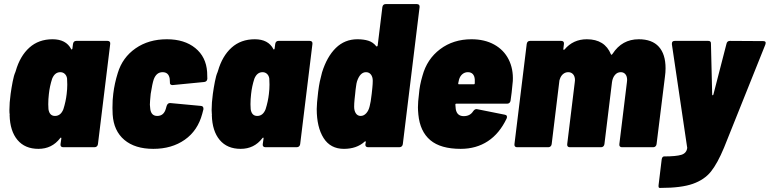

<svg xmlns="http://www.w3.org/2000/svg" viewBox="-20 -720 3765 939"><path d="M353 -520H506Q513 -520 516.5 -516Q520 -512 519 -505L459 -15Q458 -8 453.5 -4Q449 0 442 0H289Q282 0 278.5 -4Q275 -8 276 -15L280 -43Q280 -46 278.5 -47Q277 -48 274 -44Q234 8 168 8Q102 8 65.5 -35.5Q29 -79 27 -157Q27 -158 27.5 -159.5Q28 -161 27 -163Q26 -168 26 -182Q26 -217 32 -261Q36 -290 42 -321Q48 -352 55 -367L57 -373Q78 -446 123.5 -487Q169 -528 237 -528Q303 -528 328 -480Q329 -477 331 -478Q333 -479 334 -482L337 -505Q338 -512 342 -516Q346 -520 353 -520ZM306 -260Q309 -284 309 -306Q309 -326 308 -336Q306 -350 297 -358.5Q288 -367 275 -367Q248 -367 235 -335Q223 -298 219 -260Q216 -235 216 -210Q216 -194 217 -186Q222 -153 249 -153Q277 -153 290 -186Q302 -224 306 -260Z M531 -160Q530 -170 530 -192Q530 -234 534 -262Q540 -312 556 -363Q579 -439 643 -483.5Q707 -528 796 -528Q882 -528 935 -485Q988 -442 993 -368Q994 -357 994 -335Q993 -321 979 -319L825 -304H823Q817 -304 813.5 -307.5Q810 -311 811 -318Q811 -330 810 -335Q805 -367 775 -367Q745 -367 732 -332Q725 -312 717 -261Q713 -221 713 -208Q713 -200 715 -186Q720 -153 749 -153Q781 -153 791 -188L795 -202Q800 -217 813 -216L963 -202Q976 -201 975 -186L969 -163Q947 -81 883.5 -36.5Q820 8 730 8Q640 8 588 -36Q536 -80 531 -160Z M1342 -520H1495Q1502 -520 1505.5 -516Q1509 -512 1508 -505L1448 -15Q1447 -8 1442.5 -4Q1438 0 1431 0H1278Q1271 0 1267.5 -4Q1264 -8 1265 -15L1269 -43Q1269 -46 1267.5 -47Q1266 -48 1263 -44Q1223 8 1157 8Q1091 8 1054.5 -35.5Q1018 -79 1016 -157Q1016 -158 1016.5 -159.5Q1017 -161 1016 -163Q1015 -168 1015 -182Q1015 -217 1021 -261Q1025 -290 1031 -321Q1037 -352 1044 -367L1046 -373Q1067 -446 1112.5 -487Q1158 -528 1226 -528Q1292 -528 1317 -480Q1318 -477 1320 -478Q1322 -479 1323 -482L1326 -505Q1327 -512 1331 -516Q1335 -520 1342 -520ZM1295 -260Q1298 -284 1298 -306Q1298 -326 1297 -336Q1295 -350 1286 -358.5Q1277 -367 1264 -367Q1237 -367 1224 -335Q1212 -298 1208 -260Q1205 -235 1205 -210Q1205 -194 1206 -186Q1211 -153 1238 -153Q1266 -153 1279 -186Q1291 -224 1295 -260Z M1866 -700H2019Q2026 -700 2029.5 -696Q2033 -692 2032 -685L1950 -15Q1949 -8 1944.5 -4Q1940 0 1933 0H1780Q1773 0 1769.5 -4Q1766 -8 1767 -15L1769 -25Q1769 -28 1767 -29Q1765 -30 1763 -27Q1724 8 1662 8Q1596 8 1562.5 -45Q1529 -98 1529 -187Q1529 -212 1536 -271Q1540 -302 1544 -321Q1548 -340 1555 -366Q1579 -443 1622.5 -485.5Q1666 -528 1728 -528Q1758 -528 1781 -521Q1804 -514 1820 -494Q1822 -492 1824 -493Q1826 -494 1827 -497L1850 -685Q1851 -692 1855 -696Q1859 -700 1866 -700ZM1793 -225 1798 -262Q1799 -271 1801 -290.5Q1803 -310 1803 -325Q1803 -344 1794 -355.5Q1785 -367 1770 -367Q1741 -367 1726 -322Q1723 -312 1721.5 -299Q1720 -286 1719 -281Q1719 -275 1717 -261Q1716 -253 1714 -233.5Q1712 -214 1712 -198Q1712 -178 1720.5 -165.5Q1729 -153 1744 -153Q1759 -153 1771 -166Q1783 -179 1788 -201Q1792 -217 1793 -225Z M2477 -228Q2476 -221 2471.5 -217Q2467 -213 2461 -213H2212Q2207 -213 2207 -208Q2207 -200 2209 -186Q2215 -152 2248 -152Q2279 -152 2294 -176Q2303 -189 2314 -186L2449 -159Q2456 -158 2458.5 -153Q2461 -148 2458 -141Q2423 -67 2366 -29.5Q2309 8 2233 8Q2135 8 2084.5 -34.5Q2034 -77 2026 -160Q2024 -182 2024 -195Q2024 -222 2029 -260Q2032 -302 2046 -349Q2068 -431 2132.5 -479.5Q2197 -528 2286 -528Q2350 -528 2397 -502Q2444 -476 2467.5 -429.5Q2491 -383 2488 -324Q2482 -258 2477 -228ZM2225 -331 2221 -313Q2220 -308 2224 -308H2298Q2302 -308 2302 -313V-331Q2301 -348 2292.5 -357.5Q2284 -367 2268 -367Q2253 -367 2241.5 -357.5Q2230 -348 2225 -331Z M3235 -386Q3235 -366 3232 -345L3191 -15Q3190 -8 3185.5 -4Q3181 0 3175 0H3021Q3015 0 3011.5 -4Q3008 -8 3009 -15L3046 -318Q3047 -322 3047 -329Q3047 -347 3038.5 -357Q3030 -367 3016 -367Q2999 -367 2987.5 -353.5Q2976 -340 2973 -318L2936 -15Q2935 -8 2930.5 -4Q2926 0 2920 0H2766Q2760 0 2756.5 -4Q2753 -8 2754 -15L2791 -318L2792 -328Q2792 -346 2783 -356.5Q2774 -367 2759 -367Q2745 -367 2734 -358Q2723 -349 2718 -333L2716 -327L2678 -15Q2677 -8 2672.5 -4Q2668 0 2662 0H2508Q2502 0 2498.5 -4Q2495 -8 2496 -15L2556 -505Q2557 -512 2561 -516Q2565 -520 2572 -520H2725Q2732 -520 2735.5 -516Q2739 -512 2738 -505L2735 -480Q2735 -474 2741 -478Q2783 -528 2850 -528Q2938 -528 2968 -454Q2970 -449 2976 -457Q3022 -528 3104 -528Q3169 -528 3202 -491.5Q3235 -455 3235 -386Z M3201 184 3216 60Q3217 53 3220 49Q3223 45 3228 45Q3287 45 3312.5 37Q3338 29 3341 3L3340 -3L3266 -503V-507Q3266 -520 3280 -520H3444Q3458 -520 3457 -506L3463 -258Q3463 -254 3465.5 -254Q3468 -254 3469 -258L3533 -506Q3536 -520 3550 -520L3713 -519Q3729 -519 3723 -502L3521 2Q3489 79 3457 119Q3425 159 3368.5 179Q3312 199 3212 199H3206Q3199 199 3201 184Z"/></svg>

Font: Barlow Semi Condensed Black
Style: Italic
Weight: 900
Width: 4
Italic angle: -7°
Designer: Jeremy Tribby
Foundry: Tribby Type
Version: Version 1.408